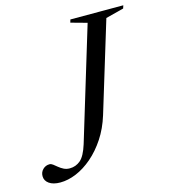

<svg xmlns="http://www.w3.org/2000/svg" viewBox="-156 -779 769 874"><g transform="rotate(-15 228.0 -342.5)"><path d="M287.5 -235.5Q269.5 -177 239.5 -131.5Q209.5 -86 172.5 -54.2Q135.5 -22.5 96.5 -6.2Q57.5 10 21 10Q-12.5 10 -31.5 -3.5Q-50.5 -17 -50.5 -38.5Q-50.5 -57.5 -37.5 -70.2Q-24.5 -83 -6 -83Q1.5 -83 9.8 -76.8Q18 -70.5 28.2 -62Q38.5 -53.5 51 -47.2Q63.5 -41 79 -41Q107.5 -41 129.5 -59.5Q151.5 -78 168 -131L328.5 -660L252.5 -681L256.5 -695H506L501.5 -681L416.5 -659Z"/></g></svg>

Font: Newsreader 48pt
Style: Italic
Weight: 400
Italic angle: -17°
Version: Version 1.003